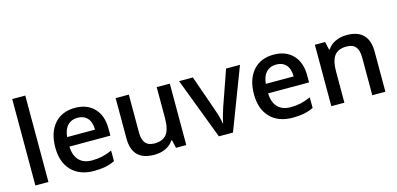

<svg xmlns="http://www.w3.org/2000/svg" viewBox="-69 -1190 3374 1630"><g transform="rotate(-15 1618.0 -375.0)"><path d="M196.8 0H82V-759.8H196.8Z M596.7 9.8Q470.7 9.8 399.7 -63.7Q328.6 -137.2 328.6 -266.1Q328.6 -398.4 394.5 -474.1Q460.4 -549.8 575.7 -549.8Q682.6 -549.8 744.6 -484.9Q806.6 -419.9 806.6 -306.2V-244.1H446.8Q449.2 -165.5 489.3 -123.3Q529.3 -81.1 602.1 -81.1Q649.9 -81.1 691.2 -90.1Q732.4 -99.1 779.8 -120.1V-26.9Q737.8 -6.8 694.8 1.5Q651.9 9.8 596.7 9.8ZM575.7 -462.9Q521 -462.9 488 -428.2Q455.1 -393.6 448.7 -327.1H693.8Q692.9 -394 661.6 -428.5Q630.4 -462.9 575.7 -462.9Z M1317.9 0 1301.8 -70.8H1295.9Q1272 -33.2 1227.8 -11.7Q1183.6 9.8 1127 9.8Q1028.8 9.8 980.5 -39.1Q932.1 -87.9 932.1 -187V-540H1047.9V-207Q1047.9 -145 1073.2 -114Q1098.6 -83 1152.8 -83Q1225.1 -83 1259 -126.2Q1293 -169.4 1293 -271V-540H1408.2V0Z M1694.8 0 1489.7 -540H1610.8L1720.7 -226.1Q1749 -147 1754.9 -98.1H1758.8Q1763.2 -133.3 1793 -226.1L1902.8 -540H2024.9L1818.8 0Z M2342.8 9.8Q2216.8 9.8 2145.8 -63.7Q2074.7 -137.2 2074.7 -266.1Q2074.7 -398.4 2140.6 -474.1Q2206.5 -549.8 2321.8 -549.8Q2428.7 -549.8 2490.7 -484.9Q2552.7 -419.9 2552.7 -306.2V-244.1H2192.9Q2195.3 -165.5 2235.4 -123.3Q2275.4 -81.1 2348.1 -81.1Q2396 -81.1 2437.3 -90.1Q2478.5 -99.1 2525.9 -120.1V-26.9Q2483.9 -6.8 2440.9 1.5Q2397.9 9.8 2342.8 9.8ZM2321.8 -462.9Q2267.1 -462.9 2234.1 -428.2Q2201.2 -393.6 2194.8 -327.1H2439.9Q2439 -394 2407.7 -428.5Q2376.5 -462.9 2321.8 -462.9Z M3158.2 0H3043V-332Q3043 -394.5 3017.8 -425.3Q2992.7 -456.1 2938 -456.1Q2865.2 -456.1 2831.5 -413.1Q2797.9 -370.1 2797.9 -269V0H2683.1V-540H2772.9L2789.1 -469.2H2794.9Q2819.3 -507.8 2864.3 -528.8Q2909.2 -549.8 2963.9 -549.8Q3158.2 -549.8 3158.2 -352.1Z"/></g></svg>

Font: Open Sans Semibold
Style: Regular
Weight: 600
Foundry: Ascender Corporation
Version: Version 1.10; ttfautohint (v1.5.65-e2d9)